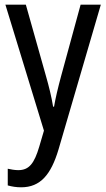

<svg xmlns="http://www.w3.org/2000/svg" viewBox="-20 -557 452 817"><path d="M3 -537 167 -1 147 67C126 138 104 167 58 167C43 167 26 164 13 161V232C31 237 49 240 70 240C152 240 197 186 229 79L409 -537H323L240 -233C227 -185 216 -139 210 -103H206C199 -146 188 -190 176 -232L90 -537Z"/></svg>

Font: Noto Sans Arabic UI Cn
Style: Regular
Weight: 400
Width: 3
Designer: Monotype Design Team, Nadine Chahine and Nizar Qandah
Foundry: Monotype Imaging Inc.
Version: Version 2.010